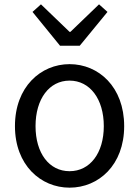

<svg xmlns="http://www.w3.org/2000/svg" viewBox="-20 -853 646 886"><path d="M301 13C435 13 553 -91 553 -271C553 -452 435 -557 301 -557C168 -557 49 -452 49 -271C49 -91 168 13 301 13ZM301 -63C207 -63 144 -146 144 -271C144 -396 207 -481 301 -481C395 -481 459 -396 459 -271C459 -146 395 -63 301 -63ZM257 -642H348L476 -798L437 -833L305 -706H301L169 -833L130 -798Z"/></svg>

Font: Noto Sans Japanese Regular
Style: Regular
Weight: 400
Designer: Ryoko NISHIZUKA (kana & ideographs); Paul D. Hunt (Latin, Greek & Cyrillic); Wenlong ZHANG (bopomofo); Sandoll Communica
Foundry: Adobe Systems Incorporated
Version: Version 1.000;PS 1;hotconv 1.0.78;makeotf.lib2.5.61930